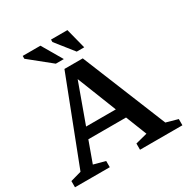

<svg xmlns="http://www.w3.org/2000/svg" viewBox="-202 -1086 1221 1257"><g transform="rotate(-30 409.0 -458.0)"><path d="M210 -228.5V-308H565.5V-228.5ZM730 -71.5 818 -47V0H497.5V-47L586.5 -70L362.5 -637H387L181.5 -70.5L269 -47V0H6V-47L88 -70L333.5 -705.5H472ZM362.5 -763.5H302L139.5 -894.5V-916H273.5ZM516.5 -763.5H460L353.5 -897.5V-916H477.5Z"/></g></svg>

Font: Newsreader 9pt Medium
Style: Regular
Weight: 500
Designer: Hugues Gentile
Foundry: Production Type
Version: Version 1.003